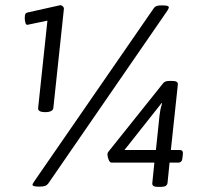

<svg xmlns="http://www.w3.org/2000/svg" viewBox="-20 -723 790 745"><path d="M152 -288Q141 -288 134 -292Q127 -296 128 -304L164 -643L88 -627Q81 -625 78.5 -635Q76 -645 76 -653Q76 -665 79 -669.5Q82 -674 89 -675L210 -702Q217 -704 222.5 -699.5Q228 -695 228 -689L187 -304Q186 -296 178 -292Q170 -288 160 -288ZM131 1Q106 1 106 -6Q106 -9 112 -18L578 -693Q585 -702 605 -702H611Q625 -702 630 -700Q635 -698 635 -695Q635 -690 629 -681L168 -12Q162 -4 154.5 -1.5Q147 1 135 1ZM591 2Q569 2 571 -13L579 -92H413Q406 -92 401.5 -103.5Q397 -115 397 -123Q397 -131 402 -136L613 -400Q620 -409 637 -409H649Q672 -409 670 -394L643 -141H678Q684 -141 687.5 -137Q691 -133 689 -120L688 -111Q687 -92 671 -92H638L630 -13Q628 2 606 2ZM463 -141H585L599 -275Q601 -290 602.5 -298Q604 -306 609 -322L607 -323Z"/></svg>

Font: Asap Medium
Style: Italic
Weight: 500
Italic angle: -6°
Designer: Pablo Cosgaya
Foundry: Omnibus-Type
Version: Version 3.001; ttfautohint (v1.8.3)